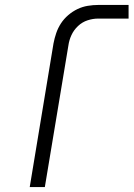

<svg xmlns="http://www.w3.org/2000/svg" viewBox="-20 -755 540 775"><path d="M100 0 196 -580Q200 -601 207 -621.5Q214 -642 226 -660.5Q238 -679 255.5 -694Q273 -709 293 -718.5Q313 -728 334.5 -731.5Q356 -735 376 -735H499V-680H376Q355 -680 333.5 -673Q312 -666 295 -650Q278 -634 268.5 -613.5Q259 -593 256 -571L161 0Z"/></svg>

Font: Iosevka SS04 Light
Style: Italic
Weight: 300
Italic angle: -9°
Monospace: yes
Designer: Belleve Invis
Foundry: Belleve Invis
Version: Version 19.0.0; ttfautohint (v1.8.4)